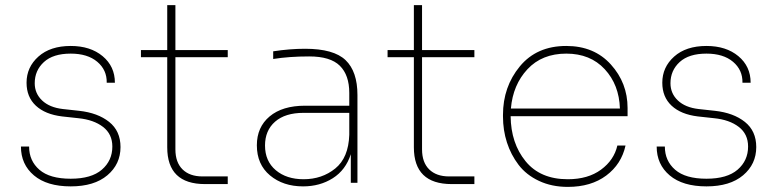

<svg xmlns="http://www.w3.org/2000/svg" viewBox="-20 -716 3046 752"><path d="M257 14Q164 14 113 -29Q62 -72 62 -142H94Q94 -86 134.5 -51Q175 -16 257 -16Q338 -16 379 -51.5Q420 -87 420 -142Q420 -191 383.5 -219Q347 -247 287 -253L223 -260Q157 -268 120.5 -302Q84 -336 84 -392Q84 -453 130.5 -494.5Q177 -536 257 -536Q334 -536 382 -496Q430 -456 430 -392H398Q399 -442 361 -474Q323 -506 257 -506Q188 -506 152 -473Q116 -440 116 -390Q116 -350 145 -322.5Q174 -295 226 -289L290 -282Q363 -274 407.5 -238.5Q452 -203 452 -140Q452 -73 400.5 -29.5Q349 14 257 14Z M783 5Q635 5 635 -139V-492H532V-520H635V-696H667V-520H872V-492H667V-131Q667 -80 695 -52.5Q723 -25 773 -25H872V5Z M1167 14Q1089 14 1037.5 -29Q986 -72 986 -147Q986 -218 1036 -260Q1086 -302 1175 -302H1348V-352Q1348 -422 1311 -458.5Q1274 -495 1191 -495Q1113 -495 1050 -485V-515Q1115 -525 1175 -525Q1287 -525 1333.5 -480.5Q1380 -436 1380 -344V0H1354V-112Q1334 -50 1283.5 -18Q1233 14 1167 14ZM1169 -14Q1241 -14 1293 -56Q1345 -98 1348 -188V-274H1169Q1097 -274 1057.5 -239.5Q1018 -205 1018 -146Q1018 -85 1060 -49.5Q1102 -14 1169 -14Z M1749 5Q1601 5 1601 -139V-492H1498V-520H1601V-696H1633V-520H1838V-492H1633V-131Q1633 -80 1661 -52.5Q1689 -25 1739 -25H1838V5Z M2204 16Q2141 16 2091 -7.5Q2041 -31 2011 -70.5Q1981 -110 1965.5 -158Q1950 -206 1950 -260V-266Q1950 -376 2016 -456Q2082 -536 2198 -536Q2307 -536 2372.5 -463.5Q2438 -391 2438 -293V-261H1980Q1981 -155 2038.5 -84.5Q2096 -14 2204 -14Q2283 -14 2334 -51.5Q2385 -89 2398 -146H2430Q2414 -73 2354.5 -28.5Q2295 16 2204 16ZM2198 -506Q2103 -506 2046 -445Q1989 -384 1981 -291H2408Q2405 -384 2348.5 -445Q2292 -506 2198 -506Z M2747 14Q2654 14 2603 -29Q2552 -72 2552 -142H2584Q2584 -86 2624.5 -51Q2665 -16 2747 -16Q2828 -16 2869 -51.5Q2910 -87 2910 -142Q2910 -191 2873.5 -219Q2837 -247 2777 -253L2713 -260Q2647 -268 2610.5 -302Q2574 -336 2574 -392Q2574 -453 2620.5 -494.5Q2667 -536 2747 -536Q2824 -536 2872 -496Q2920 -456 2920 -392H2888Q2889 -442 2851 -474Q2813 -506 2747 -506Q2678 -506 2642 -473Q2606 -440 2606 -390Q2606 -350 2635 -322.5Q2664 -295 2716 -289L2780 -282Q2853 -274 2897.5 -238.5Q2942 -203 2942 -140Q2942 -73 2890.5 -29.5Q2839 14 2747 14Z"/></svg>

Font: Sora Thin
Style: Regular
Weight: 32
Designer: Jonathan Barnbrook, Julián Moncada
Foundry: Barnbrook Fonts
Version: Version 2.000